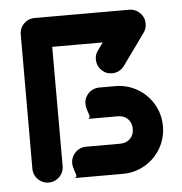

<svg xmlns="http://www.w3.org/2000/svg" viewBox="-43 -561 574 604"><g transform="rotate(-5 243.5 -259.0)"><path d="M87.4 0.7Q74.4 0.7 63.5 -5.7Q52.6 -12.2 46.1 -23.1Q39.6 -34.1 39.6 -47L40 -469.6H135.2V-47Q135.2 -34.1 128.7 -23.1Q122.2 -12.2 111.3 -5.7Q100.4 0.7 87.4 0.7ZM233.3 -194.8Q233.3 -198.5 230 -207.8Q223.7 -224.4 223.7 -235.9Q223.7 -248.9 230.2 -259.8Q236.7 -270.7 247.6 -277Q258.5 -283.3 271.5 -283.3H321.9Q359.6 -283.3 391.5 -264.8Q423.3 -246.3 441.9 -214.4Q460.4 -182.6 460.4 -144.8Q460.4 -107 441.9 -75.2Q423.3 -43.3 391.5 -24.8Q359.6 -6.3 321.9 -6.3H165.9Q175.6 -6.3 175.6 -12.6Q175.6 -17 171.9 -26.3Q168.9 -35.2 167.4 -41.1Q165.9 -47 165.9 -53.7Q165.9 -66.7 172.4 -77.6Q178.9 -88.5 189.8 -95Q200.7 -101.5 213.7 -101.5H321.9Q341.1 -101.5 353.1 -113.5Q365.2 -125.6 365.2 -144.8Q365.2 -164.1 353.1 -176.1Q341.1 -188.1 321.9 -188.1H223.7Q233.3 -188.1 233.3 -194.8ZM434.4 -471.1Q434.4 -458.1 428 -447.2Q421.5 -436.3 410.6 -430Q399.6 -423.7 386.7 -423.7H87.4Q67.8 -423.7 53.9 -437.6Q40 -451.5 40 -471.1Q40 -484.1 46.3 -495Q52.6 -505.9 63.5 -512.4Q74.4 -518.9 87.4 -518.9H386.7Q399.6 -518.9 410.6 -512.4Q421.5 -505.9 428 -495Q434.4 -484.1 434.4 -471.1ZM386.7 -517.8Q399.3 -517.8 410.2 -511.3Q421.1 -504.8 427.6 -493.9Q434.1 -483 434.1 -470Q434.1 -454.1 424.8 -441.9L354.4 -344.1Q347.8 -335.2 337.8 -329.8Q327.8 -324.4 315.9 -324.4Q296.3 -324.4 282.4 -338.3Q268.5 -352.2 268.5 -371.9Q268.5 -388.1 277.4 -399.6L348.1 -498.1Q354.8 -507 364.8 -512.4Q374.8 -517.8 386.7 -517.8Z"/></g></svg>

Font: 26F Galaxy Sans Extra Bold
Style: Regular
Weight: 800
Designer: C₂₉H₂₅N₃O₅
Version: Version 1.100